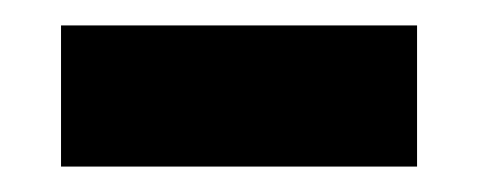

<svg xmlns="http://www.w3.org/2000/svg" viewBox="-20 -364 376 151"><path d="M308 -233H28V-344H308Z"/></svg>

Font: Wix Madefor Display
Style: Bold
Weight: 700
Designer: Dalton Maag Ltd
Foundry: Dalton Maag Ltd
Version: Version 3.100